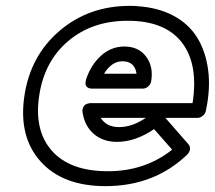

<svg xmlns="http://www.w3.org/2000/svg" viewBox="-20 -596 725 648"><path d="M62 -270Q81.5 -406.7 180.4 -491.5Q279.3 -576.2 418 -576.2Q435.1 -576.2 442.9 -575.2Q512.7 -570.8 564.5 -543.5Q616.2 -516.1 645 -470Q673.8 -423.8 682.4 -360.6Q690.9 -297.4 674.8 -222.2Q672.9 -211.9 664.3 -205.1Q655.8 -198.2 647 -198.2H538.1L616.2 -108.9Q622.6 -101.1 621.1 -91.6Q619.6 -82 611.8 -74.2Q501 32.2 335.9 32.2Q191.9 32.2 117.2 -50.8Q42.5 -133.8 62 -270ZM111.8 -270Q95.2 -153.8 156.2 -85.9Q217.3 -18.1 344.2 -18.1Q469.2 -18.1 561 -90.8L500 -160.2Q436.5 -117.2 375 -117.2Q328.1 -117.2 297.1 -143.6Q266.1 -169.9 258.8 -215.8Q257.3 -225.1 260 -231.9Q262.7 -238.8 266.4 -241.7Q270 -244.6 275.9 -246.3Q281.7 -248 283.7 -248Q285.6 -248 288.1 -248H629.9Q650.4 -379.4 593.8 -452.6Q537.1 -525.9 411.1 -525.9Q290.5 -525.9 209.5 -456.8Q128.4 -387.7 111.8 -270ZM270 -326.2Q285.6 -375.5 320.1 -407.2Q354.5 -439 399.9 -439Q447.8 -439 473.1 -405Q498.5 -371.1 490.2 -321.8Q488.8 -312 480.5 -304.4Q472.2 -296.9 461.9 -296.9H291Q278.8 -296.9 273.2 -303Q267.6 -309.1 268.6 -315.7Q269.5 -322.3 270 -326.2ZM319.8 -198.2Q339.4 -167 381.8 -167Q425.8 -167 472.2 -198.2ZM331.1 -347.2H440.9Q434.6 -389.2 393.1 -389.2Q356.9 -389.2 331.1 -347.2Z"/></svg>

Font: Trueno ExtraBold Outline
Style: Italic
Weight: 800
Width: 6
Designer: Julieta Ulanovsky
Foundry: Julieta Ulanovsky
Version: Version 3.001b | FøM Fix